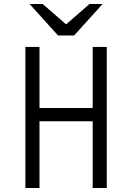

<svg xmlns="http://www.w3.org/2000/svg" viewBox="-20 -933 656 953"><path d="M106 0V-700H176V-397H440V-700H510V0H440V-331H176V0ZM268 -757 127 -913H192L308 -812L424 -913H489L348 -757Z"/></svg>

Font: Overpass Mono Light
Style: Regular
Weight: 300
Monospace: yes
Designer: Delve Withrington, Dave Bailey
Foundry: Delve Fonts LLC
Version: Version 4.000